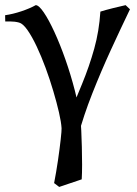

<svg xmlns="http://www.w3.org/2000/svg" viewBox="-26 -489 539 754"><path d="M206.5 245.1Q199.7 239.3 186.5 230Q194.8 187.5 201.7 140.6Q208.5 93.8 212.4 58.3Q216.3 22.9 215.8 14.6Q214.4 -9.3 205.6 -47.6Q196.8 -85.9 183.3 -131.3Q169.9 -176.8 153.1 -222.4Q136.2 -268.1 117.9 -306.9Q99.6 -345.7 81.8 -371.1Q64 -396.5 48.8 -400.4Q32.7 -404.8 13.7 -404.8Q-5.4 -404.8 -5.4 -404.8L-5.9 -429.2Q24.9 -433.6 58.3 -444.8Q91.8 -456.1 114.3 -468.8Q126.5 -468.8 146 -440.2Q165.5 -411.6 187.7 -363.3Q210 -314.9 231 -255.1Q252 -195.3 268.1 -132.6Q284.2 -69.8 291 -12.7Q292 -2.4 293.2 25.1Q294.4 52.7 295.4 88.1Q296.4 123.5 296.4 157.7Q296.4 191.9 294.9 215.3Q276.9 221.7 249.8 230.5Q222.7 239.3 206.5 245.1ZM280.3 46.4Q280.3 46.4 271.5 35.2Q262.7 23.9 252.4 9Q242.2 -5.9 237.3 -16.1Q268.6 -91.8 296.6 -160.2Q324.7 -228.5 344 -297.6Q363.3 -366.7 368.2 -443.4Q388.2 -449.7 418.7 -457.3Q449.2 -464.8 467.3 -468.8L484.4 -452.6Q448.2 -377.4 409.4 -293Q370.6 -208.5 336.4 -121.8Q302.2 -35.2 280.3 46.4Z"/></svg>

Font: Gentium Book Plus
Style: Regular
Weight: 400
Designer: Victor Gaultney, Annie Olsen, Iska Routamaa, Becca Hirsbrunner
Foundry: SIL International
Version: Version 6.101